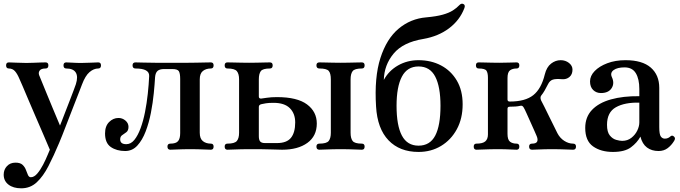

<svg xmlns="http://www.w3.org/2000/svg" viewBox="-20 -811 3682 1040"><path d="M95 209Q52 209 26 189Q0 169 0 135Q0 108 17.5 89Q35 70 64 70Q90 70 102.5 82Q115 94 120.5 109.5Q126 125 131.5 137Q137 149 147 149Q165 149 182 129Q199 109 213.5 81Q228 53 237.5 29.5Q247 6 250 0Q234 -38 213.5 -85.5Q193 -133 172 -181.5Q151 -230 133 -272.5Q115 -315 102.5 -344.5Q90 -374 86 -382Q74 -411 61 -425.5Q48 -440 28 -440Q13 -440 13 -457Q13 -473 28 -473Q39 -473 68 -471.5Q97 -470 123 -470Q141 -470 162 -471Q183 -472 201.5 -472.5Q220 -473 227 -473Q242 -473 242 -457Q242 -440 227 -440Q203 -440 195 -429Q187 -418 192 -404Q195 -397 206.5 -368.5Q218 -340 233.5 -302.5Q249 -265 264.5 -227.5Q280 -190 291.5 -163Q303 -136 305 -131Q307 -135 315 -156Q323 -177 334.5 -206.5Q346 -236 358 -267Q370 -298 379 -322Q388 -346 391 -355Q404 -396 390.5 -418Q377 -440 339 -440Q324 -440 324 -457Q324 -473 339 -473Q350 -473 372 -471.5Q394 -470 420 -470Q446 -470 473.5 -471.5Q501 -473 512 -473Q527 -473 527 -457Q527 -440 512 -440Q488 -440 465 -420.5Q442 -401 424 -353Q421 -345 409 -314Q397 -283 380.5 -241Q364 -199 347.5 -156Q331 -113 318 -80Q305 -47 300 -36Q271 33 242.5 88.5Q214 144 179 176.5Q144 209 95 209Z M658 7Q612 7 580.5 -14.5Q549 -36 549 -88Q549 -128 571 -150Q593 -172 622 -172Q643 -172 659.5 -158Q676 -144 676 -124Q676 -104 664.5 -95Q653 -86 642 -79Q631 -72 631 -56Q631 -30 664 -30Q689 -30 708 -53.5Q727 -77 741.5 -116.5Q756 -156 765.5 -204Q775 -252 780.5 -303Q786 -354 788 -399Q790 -440 714 -440Q698 -440 698 -457Q698 -473 714 -473Q725 -473 757.5 -472Q790 -471 821 -471H1000Q1018 -471 1043.5 -471.5Q1069 -472 1092 -472.5Q1115 -473 1122 -473Q1137 -473 1137 -457Q1137 -440 1122 -440Q1096 -440 1079 -426.5Q1062 -413 1062 -381V-92Q1062 -60 1079 -46.5Q1096 -33 1122 -33Q1137 -33 1137 -17Q1137 0 1122 0Q1115 0 1094.5 -1Q1074 -2 1050.5 -2.5Q1027 -3 1010 -3Q993 -3 970.5 -2.5Q948 -2 929 -1Q910 0 903 0Q887 0 887 -17Q887 -33 903 -33Q933 -33 944.5 -46.5Q956 -60 956 -90V-383Q956 -413 949 -425Q942 -437 913 -437H869Q845 -437 833.5 -427Q822 -417 820 -393Q818 -357 813 -306Q808 -255 797.5 -200.5Q787 -146 769 -99Q751 -52 724 -22.5Q697 7 658 7Z M1212 0Q1197 0 1197 -17Q1197 -33 1212 -33Q1251 -33 1263 -47.5Q1275 -62 1275 -92V-381Q1275 -411 1263 -425.5Q1251 -440 1212 -440Q1197 -440 1197 -457Q1197 -473 1212 -473Q1220 -473 1241 -472.5Q1262 -472 1287 -471.5Q1312 -471 1329 -471Q1347 -471 1370.5 -471.5Q1394 -472 1414.5 -472.5Q1435 -473 1442 -473Q1457 -473 1457 -457Q1457 -440 1442 -440Q1403 -440 1392.5 -425.5Q1382 -411 1382 -381V-288Q1382 -277 1394 -277Q1403 -278 1426 -281.5Q1449 -285 1480 -285Q1590 -285 1643 -245.5Q1696 -206 1696 -142Q1696 -74 1645 -37Q1594 0 1508 0Q1493 0 1452.5 -1.5Q1412 -3 1329 -3Q1312 -3 1287 -2.5Q1262 -2 1241 -1Q1220 0 1212 0ZM1710 0Q1694 0 1694 -17Q1694 -33 1710 -33Q1749 -33 1760.5 -47.5Q1772 -62 1772 -92V-381Q1772 -414 1760.5 -427Q1749 -440 1710 -440Q1694 -440 1694 -457Q1694 -473 1710 -473Q1717 -473 1738 -472.5Q1759 -472 1783.5 -471.5Q1808 -471 1825 -471Q1843 -471 1867 -471.5Q1891 -472 1912 -472.5Q1933 -473 1940 -473Q1955 -473 1955 -457Q1955 -440 1940 -440Q1901 -440 1890 -425.5Q1879 -411 1879 -381V-92Q1879 -62 1890 -47.5Q1901 -33 1940 -33Q1955 -33 1955 -17Q1955 0 1940 0Q1933 0 1912 -1Q1891 -2 1867 -2.5Q1843 -3 1825 -3Q1808 -3 1783.5 -2.5Q1759 -2 1738 -1Q1717 0 1710 0ZM1416 -36H1480Q1533 -36 1556 -64.5Q1579 -93 1579 -148Q1579 -196 1550 -225Q1521 -254 1462 -254Q1435 -254 1420.5 -251.5Q1406 -249 1397 -247Q1382 -244 1382 -232V-73Q1382 -53 1389.5 -44.5Q1397 -36 1416 -36Z M2247 12Q2145 12 2084.5 -51Q2024 -114 2017 -234Q2007 -392 2040.5 -496.5Q2074 -601 2139 -655.5Q2204 -710 2289 -717Q2344 -722 2378 -731.5Q2412 -741 2433 -754.5Q2454 -768 2468 -783Q2479 -795 2490.5 -789Q2502 -783 2495 -766Q2470 -701 2412 -657.5Q2354 -614 2273 -600Q2163 -582 2112 -520.5Q2061 -459 2059 -378Q2086 -428 2136 -456.5Q2186 -485 2247 -485Q2315 -485 2369 -456.5Q2423 -428 2454.5 -374.5Q2486 -321 2486 -246Q2486 -169 2454.5 -111Q2423 -53 2369 -20.5Q2315 12 2247 12ZM2247 -22Q2309 -22 2337.5 -76.5Q2366 -131 2366 -238Q2366 -341 2337.5 -396Q2309 -451 2247 -451Q2186 -451 2157 -396Q2128 -341 2128 -238Q2128 -131 2157 -76.5Q2186 -22 2247 -22Z M2561 0Q2546 0 2546 -17Q2546 -33 2561 -33Q2595 -33 2609 -45.5Q2623 -58 2623 -83V-390Q2623 -416 2615 -428Q2607 -440 2573 -440Q2558 -440 2558 -457Q2558 -473 2573 -473Q2581 -473 2600.5 -472.5Q2620 -472 2643.5 -471.5Q2667 -471 2684 -471Q2710 -471 2738.5 -472Q2767 -473 2778 -473Q2793 -473 2793 -457Q2793 -440 2778 -440Q2756 -440 2742.5 -430Q2729 -420 2729 -388V-272Q2729 -261 2741 -261Q2825 -261 2868.5 -295.5Q2912 -330 2931 -408Q2941 -448 2965 -466.5Q2989 -485 3017 -485Q3043 -485 3062 -470Q3081 -455 3081 -434Q3081 -408 3064.5 -394Q3048 -380 3024 -382Q2990 -385 2974 -379.5Q2958 -374 2949 -356Q2939 -336 2930 -320.5Q2921 -305 2912 -294Q2904 -284 2911 -267Q2916 -258 2928.5 -233Q2941 -208 2955.5 -178Q2970 -148 2982.5 -123.5Q2995 -99 2999 -90Q3013 -63 3036.5 -48Q3060 -33 3084 -33Q3100 -33 3100 -17Q3100 0 3084 0Q3077 0 3056 -1Q3035 -2 3011.5 -2.5Q2988 -3 2970 -3Q2953 -3 2930 -2.5Q2907 -2 2888 -1Q2869 0 2862 0Q2846 0 2846 -17Q2846 -33 2862 -33Q2884 -33 2889.5 -44Q2895 -55 2887 -74Q2885 -79 2875.5 -100.5Q2866 -122 2854 -148.5Q2842 -175 2832 -197.5Q2822 -220 2817 -228Q2810 -241 2799 -238Q2786 -235 2771.5 -234Q2757 -233 2741 -233Q2729 -233 2729 -222V-86Q2729 -54 2742.5 -43.5Q2756 -33 2778 -33Q2793 -33 2793 -17Q2793 0 2778 0Q2771 0 2753 -1Q2735 -2 2714.5 -2.5Q2694 -3 2677 -3Q2660 -3 2635.5 -2.5Q2611 -2 2590 -1Q2569 0 2561 0Z M3300 12Q3235 12 3192.5 -18Q3150 -48 3150 -118Q3150 -177 3186.5 -215.5Q3223 -254 3289 -272.5Q3355 -291 3443 -290V-329Q3443 -383 3424 -414.5Q3405 -446 3363 -446Q3324 -446 3304 -431.5Q3284 -417 3294 -394Q3310 -360 3293 -333.5Q3276 -307 3235 -307Q3210 -307 3193 -323.5Q3176 -340 3176 -370Q3176 -400 3201 -426Q3226 -452 3269.5 -468.5Q3313 -485 3368 -485Q3459 -485 3505 -445Q3551 -405 3551 -335V-123Q3551 -83 3559.5 -71.5Q3568 -60 3581 -60Q3591 -60 3598.5 -63.5Q3606 -67 3610 -71Q3621 -82 3632 -70Q3637 -65 3636 -59Q3635 -53 3631 -47Q3617 -24 3596.5 -8.5Q3576 7 3547 7Q3510 7 3484.5 -12Q3459 -31 3449 -71Q3431 -38 3397.5 -13Q3364 12 3300 12ZM3350 -48Q3379 -48 3400 -64.5Q3421 -81 3432 -104Q3443 -127 3443 -148V-255Q3364 -257 3316 -230Q3268 -203 3268 -135Q3268 -96 3283 -77.5Q3298 -59 3317.5 -53.5Q3337 -48 3350 -48Z"/></svg>

Font: Zen Antique
Style: Regular
Weight: 400
Designer: Yoshimichi Ohira
Foundry: Positype
Version: Version 1.001